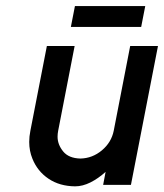

<svg xmlns="http://www.w3.org/2000/svg" viewBox="-20 -624 553 648"><path d="M419.4 -468.8H513.2L421.9 0H328.1L336.4 -43.9Q311.5 -21.5 285.2 -8.3Q258.8 4.9 233.4 4.9Q181.2 4.4 143.8 -20.8Q106.4 -45.9 89.4 -88.4Q78.6 -114.7 78.6 -145Q78.6 -163.1 82.5 -182.6L138.2 -468.8H231.9L176.3 -182.6Q174.3 -172.4 174.3 -162.6Q174.3 -136.2 193.1 -113Q211.9 -89.8 251.5 -88.9Q292 -89.8 324 -116.7Q356 -143.6 363.8 -182.6ZM456.5 -533.2H219.2L232.9 -603.5H470.2Z"/></svg>

Font: Lambda
Style: Italic
Weight: 400
Italic angle: -11°
Designer: GGBotNet
Version: 0.22